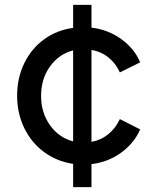

<svg xmlns="http://www.w3.org/2000/svg" viewBox="-20 -765 643 785"><path d="M279 -95Q212 -105 160 -143.5Q108 -182 79 -242Q50 -302 50 -374Q50 -446 79 -506Q108 -566 160 -604Q212 -642 279 -651V-745H354V-652Q422 -644 476 -605Q530 -566 553 -510L470 -469Q454 -505 424 -529.5Q394 -554 354 -561V-185Q393 -192 423 -216.5Q453 -241 470 -278L553 -236Q529 -180 475.5 -141Q422 -102 354 -94V0H279ZM279 -187V-559Q221 -544 184.5 -493.5Q148 -443 148 -373Q148 -304 184.5 -253Q221 -202 279 -187Z"/></svg>

Font: Eudoxus Sans Medium
Style: Regular
Weight: 500
Designer: Stijn de Vries
Foundry: tokotype
Version: Version 2.005